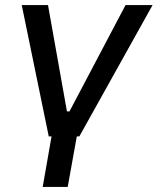

<svg xmlns="http://www.w3.org/2000/svg" viewBox="-20 -540 624 760"><path d="M173 0H184L149 200H248L284 0H294L584 -520H477L255 -99H245L170 -520H66Z"/></svg>

Font: Fixel Display Medium
Style: Italic
Weight: 500
Italic angle: -10°
Designer: AlfaBravo + MacPaw
Foundry: Kyrylo Tkachov, Marchela Mozhyna, Serhii Makarenko, Maria Weinstein, Zakhar Kryvoshyya
Version: Version 1.210;Glyphs 3.2 (3217)